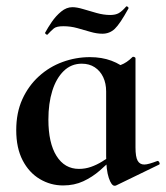

<svg xmlns="http://www.w3.org/2000/svg" viewBox="-20 -581 532 615"><path d="M182 13Q142 13 107.5 -7.5Q73 -28 52.5 -67.5Q32 -107 32 -164Q32 -220 51.5 -263Q71 -306 104.5 -336.5Q138 -367 180.5 -382.5Q223 -398 268 -398Q306 -398 337 -386.5Q368 -375 393 -352L320 -288Q320 -314 310.5 -334Q301 -354 283.5 -365.5Q266 -377 242 -377Q208 -377 184 -353.5Q160 -330 147.5 -290Q135 -250 135 -198Q135 -123 161 -81.5Q187 -40 233 -40Q253 -40 271.5 -46.5Q290 -53 307 -63.5Q324 -74 337 -84L345 -77Q324 -56 300 -35Q276 -14 247 -0.5Q218 13 182 13ZM347 14Q337 14 328.5 -11Q320 -36 320 -82V-359Q348 -366 367 -373Q386 -380 404 -398Q406 -400 410 -398.5Q414 -397 414 -394V-109Q414 -78 421 -66Q428 -54 442 -54Q449 -54 459.5 -57Q470 -60 483 -65Q487 -67 490 -61.5Q493 -56 490 -54L352 13Q350 14 347 14ZM333 -533Q350 -533 360.5 -539Q371 -545 384 -560Q386 -562 389.5 -559Q393 -556 391 -553Q364 -504 347.5 -488.5Q331 -473 308 -473Q290 -473 269.5 -479Q249 -485 227.5 -491Q206 -497 183 -497Q161 -497 152.5 -490Q144 -483 132 -470Q130 -469 126.5 -472Q123 -475 125 -477Q133 -492 146 -511Q159 -530 176 -544Q193 -558 212 -558Q226 -558 246 -552Q266 -546 289 -539.5Q312 -533 333 -533Z"/></svg>

Font: Cormorant Infant Light
Style: Bold
Weight: 700
Version: Version 4.001